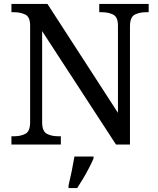

<svg xmlns="http://www.w3.org/2000/svg" viewBox="-20 -734 803 975"><path d="M38 0V-42H51Q85 -42 109 -54.5Q133 -67 133 -114V-604Q133 -648 108.5 -660Q84 -672 51 -672H38V-714H221L579 -161V-604Q579 -648 554.5 -660Q530 -672 497 -672H484V-714H735V-672H722Q688 -672 664 -659.5Q640 -647 640 -600V0H569L194 -576V-114Q194 -67 218 -54.5Q242 -42 276 -42H289V0ZM328 208Q336 175 344 136Q352 97 358 61H455V71Q446 92 432 119Q418 146 402 173Q386 200 372 221H328Z"/></svg>

Font: Noto Serif Test
Style: Regular
Weight: 400
Version: Version 1.000